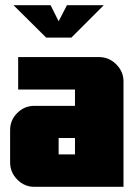

<svg xmlns="http://www.w3.org/2000/svg" viewBox="-20 -720 527 740"><path d="M32 -700H175L206 -638L238 -700H380L255 -575H158ZM269 -125V-188H206V-125ZM456 0H112Q74 0 46.5 -28Q19 -56 19 -94V-219Q19 -257 46.5 -284.5Q74 -312 112 -312H269V-375H50V-500H362Q400 -500 428 -472Q456 -444 456 -406Z"/></svg>

Font: CostaRica
Style: Normal
Weight: 900
Version: Version 1.3